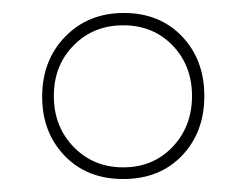

<svg xmlns="http://www.w3.org/2000/svg" viewBox="-20 -857 381 296"><path d="M45 -708Q45 -764 80.5 -800.5Q116 -837 171 -837Q226 -837 260.5 -801Q295 -765 295 -709Q295 -653 260.5 -617Q226 -581 170 -581Q114 -581 79.5 -617Q45 -653 45 -708ZM93.5 -787Q63 -756 63 -709Q63 -662 93.5 -630.5Q124 -599 170 -599Q216 -599 246 -630.5Q276 -662 276 -709Q276 -756 246 -787Q216 -818 170 -818Q124 -818 93.5 -787Z"/></svg>

Font: Libre Caslon Display
Style: Regular
Weight: 400
Designer: Pablo Impallari, Rodrigo Fuenzalida
Foundry: Pablo Impallari, Rodrigo Fuenzalida
Version: Version 1.002